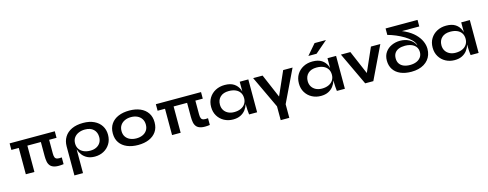

<svg xmlns="http://www.w3.org/2000/svg" viewBox="-28 -1682 7122 2804"><g transform="rotate(-15 3533.0 -279.5)"><path d="M162 -427H292V0H162ZM733 -497V-398H50V-497ZM621 -191Q621 -153 630 -131.5Q639 -110 663.5 -103.5Q688 -97 733 -102V0Q652 11 604 0.5Q556 -10 533 -37Q510 -64 503 -102.5Q496 -141 496 -185V-427H621Z M1205 12Q1139 12 1092.5 -11.5Q1046 -35 1017 -73.5Q988 -112 974 -158Q960 -204 960 -248L843 -238Q843 -319 880.5 -380Q918 -441 989.5 -474.5Q1061 -508 1163 -508Q1258 -508 1327 -475Q1396 -442 1433.5 -383.5Q1471 -325 1471 -248Q1471 -169 1435 -110.5Q1399 -52 1339 -20Q1279 12 1205 12ZM1163 -89Q1216 -89 1255.5 -109Q1295 -129 1316.5 -164.5Q1338 -200 1338 -248Q1338 -320 1292.5 -364Q1247 -408 1163 -408Q1110 -408 1066.5 -389Q1023 -370 998 -334.5Q973 -299 973 -248Q973 -200 996 -164.5Q1019 -129 1062 -109Q1105 -89 1163 -89ZM843 -238 949 -258 973 -248V200H843Z M1860 12Q1766 12 1694.5 -18Q1623 -48 1583 -105.5Q1543 -163 1543 -247Q1543 -331 1583 -389.5Q1623 -448 1694.5 -478Q1766 -508 1860 -508Q1954 -508 2024.5 -478Q2095 -448 2135 -389.5Q2175 -331 2175 -247Q2175 -163 2135 -105.5Q2095 -48 2024.5 -18Q1954 12 1860 12ZM1860 -88Q1912 -88 1953.5 -106.5Q1995 -125 2019 -160.5Q2043 -196 2043 -247Q2043 -298 2019 -334.5Q1995 -371 1954 -390Q1913 -409 1860 -409Q1808 -409 1766 -390Q1724 -371 1699.5 -335Q1675 -299 1675 -247Q1675 -196 1699 -160.5Q1723 -125 1765 -106.5Q1807 -88 1860 -88Z M2373 -427H2503V0H2373ZM2944 -497V-398H2261V-497ZM2832 -191Q2832 -153 2841 -131.5Q2850 -110 2874.5 -103.5Q2899 -97 2944 -102V0Q2863 11 2815 0.5Q2767 -10 2744 -37Q2721 -64 2714 -102.5Q2707 -141 2707 -185V-427H2832Z M3296 11Q3222 11 3161.5 -21.5Q3101 -54 3065.5 -112.5Q3030 -171 3030 -248Q3030 -327 3066 -385Q3102 -443 3163.5 -475.5Q3225 -508 3303 -508Q3389 -508 3441.5 -473.5Q3494 -439 3518 -380Q3542 -321 3542 -248Q3542 -204 3528 -158.5Q3514 -113 3485 -74.5Q3456 -36 3409 -12.5Q3362 11 3296 11ZM3338 -89Q3397 -89 3440 -109Q3483 -129 3506 -165Q3529 -201 3529 -248Q3529 -299 3505.5 -334.5Q3482 -370 3439.5 -388.5Q3397 -407 3338 -407Q3255 -407 3209 -363.5Q3163 -320 3163 -248Q3163 -200 3185 -164.5Q3207 -129 3246.5 -109Q3286 -89 3338 -89ZM3529 -497H3659V0H3538Q3538 -3 3535.5 -22.5Q3533 -42 3531 -70.5Q3529 -99 3529 -128Z M3962 -77H4092V200H3962ZM4051 -85H4004L4186 -497H4328L4089 0H3966L3732 -497H3875Z M4623 11Q4549 11 4488.5 -21.5Q4428 -54 4392.5 -112.5Q4357 -171 4357 -248Q4357 -327 4393 -385Q4429 -443 4490.5 -475.5Q4552 -508 4630 -508Q4716 -508 4768.5 -473.5Q4821 -439 4845 -380Q4869 -321 4869 -248Q4869 -204 4855 -158.5Q4841 -113 4812 -74.5Q4783 -36 4736 -12.5Q4689 11 4623 11ZM4665 -89Q4724 -89 4767 -109Q4810 -129 4833 -165Q4856 -201 4856 -248Q4856 -299 4832.5 -334.5Q4809 -370 4766.5 -388.5Q4724 -407 4665 -407Q4582 -407 4536 -363.5Q4490 -320 4490 -248Q4490 -200 4512 -164.5Q4534 -129 4573.5 -109Q4613 -89 4665 -89ZM4856 -497H4986V0H4865Q4865 -3 4862.5 -22.5Q4860 -42 4858 -70.5Q4856 -99 4856 -128ZM4595 -601 4731 -759H4903L4719 -601Z M5378 -85H5331L5513 -497H5655L5416 0H5293L5059 -497H5202Z M5992 12Q5896 12 5827 -18Q5758 -48 5721 -104.5Q5684 -161 5684 -238Q5684 -312 5720 -363.5Q5756 -415 5815.5 -442Q5875 -469 5944 -469Q5981 -469 6015.5 -461Q6050 -453 6079.5 -437Q6109 -421 6132 -397.5Q6155 -374 6170 -342H6173Q6163 -384 6124 -423.5Q6085 -463 6028.5 -497Q5972 -531 5909 -557.5Q5846 -584 5789 -599L5859 -639Q5973 -618 6057 -576.5Q6141 -535 6195 -481.5Q6249 -428 6275.5 -369Q6302 -310 6302 -252Q6302 -204 6288 -163Q6274 -122 6247.5 -90Q6221 -58 6183 -35Q6145 -12 6097 0Q6049 12 5992 12ZM5998 -89Q6050 -89 6091.5 -105.5Q6133 -122 6158 -155Q6183 -188 6183 -236Q6183 -273 6168 -300Q6153 -327 6127 -345Q6101 -363 6067 -371.5Q6033 -380 5995 -380Q5940 -380 5900 -364Q5860 -348 5838.5 -316Q5817 -284 5817 -236Q5817 -188 5839.5 -155Q5862 -122 5902.5 -105.5Q5943 -89 5998 -89ZM6271 -697V-598H5788V-697Z M6645 11Q6571 11 6510.5 -21.5Q6450 -54 6414.5 -112.5Q6379 -171 6379 -248Q6379 -327 6415 -385Q6451 -443 6512.5 -475.5Q6574 -508 6652 -508Q6738 -508 6790.5 -473.5Q6843 -439 6867 -380Q6891 -321 6891 -248Q6891 -204 6877 -158.5Q6863 -113 6834 -74.5Q6805 -36 6758 -12.5Q6711 11 6645 11ZM6687 -89Q6746 -89 6789 -109Q6832 -129 6855 -165Q6878 -201 6878 -248Q6878 -299 6854.5 -334.5Q6831 -370 6788.5 -388.5Q6746 -407 6687 -407Q6604 -407 6558 -363.5Q6512 -320 6512 -248Q6512 -200 6534 -164.5Q6556 -129 6595.5 -109Q6635 -89 6687 -89ZM6878 -497H7008V0H6887Q6887 -3 6884.5 -22.5Q6882 -42 6880 -70.5Q6878 -99 6878 -128Z"/></g></svg>

Font: Syne
Style: Bold
Weight: 700
Designer: Lucas Descroix
Foundry: Bonjour Monde
Version: Version 2.200